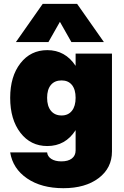

<svg xmlns="http://www.w3.org/2000/svg" viewBox="-20 -780 648 1003"><path d="M203.1 -759.8H382.8L522.9 -560.1H353L293 -666L232.9 -560.1H63ZM564.9 -500V11.2Q564.9 97.7 495.4 150.4Q425.8 203.1 311 203.1Q196.3 203.1 121.6 152.1Q46.9 101.1 33.2 16.1H226.1Q228.5 37.6 248.3 50.3Q268.1 63 300.8 63Q335.9 63 355.5 47.9Q375 32.7 375 5.9V-100.1Q321.8 -17.1 227.1 -17.1Q140.1 -17.1 86.7 -86.4Q33.2 -155.8 33.2 -269Q33.2 -380.9 86.7 -449.5Q140.1 -518.1 227.1 -518.1Q320.8 -518.1 375 -436V-500ZM301.8 -176.8Q336.4 -176.8 355.7 -201.2Q375 -225.6 375 -269Q375 -312.5 355.7 -336.2Q336.4 -359.9 301.8 -359.9Q265.6 -359.9 245.8 -336.2Q226.1 -312.5 226.1 -269Q226.1 -225.6 246.1 -201.2Q266.1 -176.8 301.8 -176.8Z"/></svg>

Font: Overused Grotesk Black
Style: Regular
Weight: 900
Version: Version 0.002